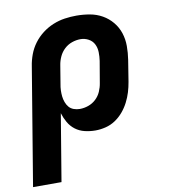

<svg xmlns="http://www.w3.org/2000/svg" viewBox="-96 -599 779 884"><g transform="rotate(-10 293.5 -156.5)"><path d="M-13 215 78 -334Q82 -361 92 -388Q102 -415 119.5 -438.5Q137 -462 160.5 -480Q184 -498 211 -509Q238 -520 265.5 -524Q293 -528 320 -528Q352 -528 383 -522.5Q414 -517 440.5 -502Q467 -487 486.5 -463.5Q506 -440 515.5 -411Q525 -382 525 -350Q525 -318 520 -286L504 -186Q500 -162 493 -139Q486 -116 474.5 -93.5Q463 -71 446.5 -51.5Q430 -32 409 -18Q388 -4 363.5 2Q339 8 316 8Q290 8 265.5 2Q241 -4 222 -18.5Q203 -33 191 -54Q179 -75 172 -98L120 215ZM262 -102Q282 -102 302 -109Q322 -116 337.5 -130.5Q353 -145 361.5 -164.5Q370 -184 373 -204L390 -304Q393 -324 392.5 -344.5Q392 -365 383.5 -382Q375 -399 357.5 -408.5Q340 -418 320 -418Q300 -418 280 -411Q260 -404 244.5 -389.5Q229 -375 220 -355.5Q211 -336 208 -316L194 -231Q191 -216 190.5 -201.5Q190 -187 191.5 -173Q193 -159 198 -145.5Q203 -132 211.5 -122Q220 -112 233.5 -107Q247 -102 262 -102Z"/></g></svg>

Font: Iosevka Aile Extrabold
Style: Italic
Weight: 800
Italic angle: -9°
Designer: Belleve Invis
Foundry: Belleve Invis
Version: Version 31.1.0; ttfautohint (v1.8.4)